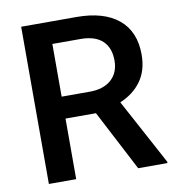

<svg xmlns="http://www.w3.org/2000/svg" viewBox="-80 -783 784 855"><g transform="rotate(-10 312.0 -355.5)"><path d="M333.5 -273.9H195.8V0H72.3V-710.9H322.3Q445.3 -710.9 512.2 -655.8Q579.1 -600.6 579.1 -496.1Q579.1 -424.8 544.7 -376.7Q510.3 -328.6 448.7 -302.7L608.4 -6.3V0H476.1ZM195.8 -373H322.8Q385.3 -373 420.4 -404.5Q455.6 -436 455.6 -490.7Q455.6 -547.9 423.1 -579.1Q390.6 -610.4 326.2 -611.3H195.8Z"/></g></svg>

Font: TypoPRO Roboto
Style: Regular
Weight: 500
Designer: Google
Version: Version 2.136; 2016